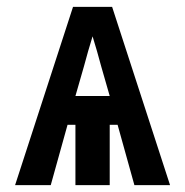

<svg xmlns="http://www.w3.org/2000/svg" viewBox="-20 -540 540 560"><path d="M24 0 193 -520H307L476 0H372L323 -176H300V0H200V-176H177L128 0ZM200 -260H300L275 -347Q269 -369 263 -390.5Q257 -412 250 -434Q243 -412 237 -390.5Q231 -369 225 -347Z"/></svg>

Font: Iosevka Extrabold
Style: Regular
Weight: 800
Monospace: yes
Designer: Belleve Invis
Foundry: Belleve Invis
Version: Version 32.5.0; ttfautohint (v1.8.4)